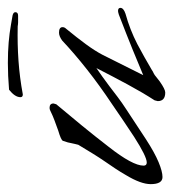

<svg xmlns="http://www.w3.org/2000/svg" viewBox="4 -442 440 488"><g transform="rotate(-90 224.0 -198.0)"><path d="M233 2Q211 2 211 -17L213 -25Q233 -56 253 -93Q273 -130 295 -173Q285 -166 273.5 -158Q262 -150 249 -140Q236 -130 221.5 -119Q207 -108 190 -97L114 -47Q80 -25 56 -15Q32 -5 18 -5Q0 -5 0 -35Q0 -60 23 -98Q31 -112 40 -125.5Q49 -139 58 -152Q67 -165 77.5 -182Q88 -199 100 -219Q101 -223 102 -227Q103 -231 104 -236Q105 -244 110 -258Q112 -263 136 -270Q150 -275 162 -279.5Q174 -284 182 -288Q189 -292 194 -292Q205 -292 205 -282Q205 -281 203 -275Q176 -243 149 -210Q122 -177 95 -142Q47 -81 47 -53Q47 -45 55 -45Q70 -45 120 -77Q141 -91 162 -105Q183 -119 203 -133Q251 -165 291.5 -197Q332 -229 365 -260Q376 -268 385 -268Q399 -268 399 -259Q399 -254 395 -250Q372 -222 355.5 -199.5Q339 -177 329 -158L277 -54Q303 -65 341 -80.5Q379 -96 431 -116Q434 -117 436.5 -117.5Q439 -118 440 -118Q448 -118 448 -112Q448 -104 433 -99Q393 -88 356 -69Q339 -60 323 -51Q307 -42 290 -32Q289 -31 287 -30Q285 -29 281 -27Q277 -25 272.5 -21Q268 -17 261 -12Q241 2 233 2ZM228 -360Q221 -360 221 -366Q221 -380 240 -395Q276 -398 308 -398Q336 -398 360 -396Q384 -394 406 -390L429 -386Q437 -384 437 -379Q437 -372 428 -372H419Q416 -372 411.5 -372Q407 -372 401 -373Q356 -374 313.5 -371Q271 -368 228 -360Z"/></g></svg>

Font: Whisper
Style: Regular
Weight: 400
Designer: Robert E. Leuschke
Foundry: Robert E. Leuschke
Version: Version 1.010; ttfautohint (v1.8.4.7-5d5b)